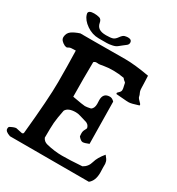

<svg xmlns="http://www.w3.org/2000/svg" viewBox="-202 -996 1037 1124"><g transform="rotate(30 316.5 -434.5)"><path d="M226.6 -755.9H199.2Q155.3 -755.9 117.2 -782.2Q79.1 -808.6 69.3 -840.8Q67.4 -846.7 67.4 -849.6Q67.4 -869.1 104.5 -869.1Q123 -869.1 139.2 -864.7Q155.3 -860.4 159.2 -837.9Q163.1 -815.4 179.2 -804.2Q195.3 -793 227.1 -793Q258.8 -793 272.5 -797.9Q286.1 -802.7 299.3 -821.8Q312.5 -840.8 325.2 -843.8Q337.9 -846.7 345.7 -846.7Q372.1 -846.7 372.1 -825.2Q372.1 -814.5 362.8 -806.6Q353.5 -798.8 343.3 -791.5Q333 -784.2 321.8 -774.4Q310.5 -764.6 289.6 -760.3Q268.6 -755.9 253.9 -755.9ZM382.8 -445.3Q382.8 -493.2 427.7 -493.2Q443.4 -493.2 458 -477.5Q458 -425.8 461.9 -194.3Q433.6 -182.6 421.4 -182.6Q409.2 -182.6 391.6 -203.1Q389.6 -210.9 389.6 -225.1Q389.6 -239.3 396.5 -251Q403.3 -262.7 403.3 -266.1Q403.3 -269.5 399.9 -276.9Q396.5 -284.2 390.6 -288.6Q384.8 -293 381.3 -294.4Q377.9 -295.9 366.7 -298.8Q355.5 -301.8 335.9 -308.1Q316.4 -314.5 300.8 -314.5Q248 -314.5 233.4 -286.1Q221.7 -227.5 219.2 -195.3Q216.8 -163.1 216.8 -94.7Q226.6 -73.2 250 -67.4Q304.7 -53.7 356.9 -53.7Q409.2 -53.7 491.2 -59.6Q522.5 -76.2 532.2 -111.8Q542 -147.5 575.2 -186.5Q593.8 -165 596.7 -153.3L599.6 -138.7Q599.6 -136.7 599.6 -127V-114.3Q600.6 -101.6 600.6 -79.1Q600.6 -24.4 569.3 0H36.1Q0 -11.7 0 -30.3Q0 -43 6.3 -45.9Q12.7 -48.8 14.2 -49.8Q15.6 -50.8 19.5 -52.2Q23.4 -53.7 24.9 -54.7Q26.4 -55.7 30.8 -56.6Q35.2 -57.6 37.1 -58.6Q39.1 -59.6 44.9 -59.6L86.9 -50.8Q96.7 -50.8 97.7 -60.5Q122.1 -304.7 122.1 -415Q122.1 -525.4 119.1 -627Q84 -627 77.1 -623Q70.3 -619.1 67.4 -617.7Q64.5 -616.2 61.5 -616.2Q58.6 -616.2 49.8 -619.1Q16.6 -635.7 16.6 -658.2V-661.1Q18.6 -687.5 37.6 -701.7Q56.6 -715.8 91.8 -727.5H189.5L395.5 -728.5Q460 -728.5 558.6 -710.9Q559.6 -694.3 560.1 -677.7Q560.5 -661.1 561 -652.8Q561.5 -644.5 561.5 -635.7Q561.5 -627 562 -622.6Q562.5 -618.2 563 -614.3Q563.5 -610.4 564.9 -606.4Q566.4 -602.5 567.9 -599.1Q569.3 -595.7 572.3 -588.9L576.2 -574.2Q579.1 -567.4 591.3 -555.7Q603.5 -543.9 603.5 -541V-537.1L602.5 -535.2Q554.7 -519.5 538.6 -519.5Q522.5 -519.5 503.9 -521.5Q485.4 -523.4 453.1 -525.4Q450.2 -529.3 450.2 -531.7Q450.2 -534.2 460.4 -543.5Q470.7 -552.7 470.7 -563.5Q470.7 -574.2 466.8 -587.9L462.9 -606.4Q461.9 -610.4 455.6 -614.3Q449.2 -618.2 441.4 -628.9Q404.3 -635.7 368.7 -635.7Q333 -635.7 306.6 -630.9Q280.3 -626 274.4 -626L259.8 -627Q248 -627 241.2 -619.1Q240.2 -574.2 240.2 -507.8Q240.2 -441.4 241.2 -385.7Q315.4 -372.1 327.6 -372.1Q339.8 -372.1 366.2 -377.9Q383.8 -389.6 383.8 -418.9Z"/></g></svg>

Font: Essays1743
Style: Medium
Weight: 500
Designer: Based on the typeface in a 1743 English translation of the essays of Montaigne.  PostScript/TrueType font designed by Jo
Version: Version 002.100